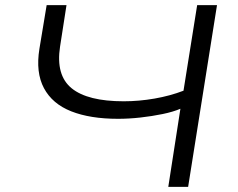

<svg xmlns="http://www.w3.org/2000/svg" viewBox="-20 -725 923 745"><path d="M633 0 680 -303Q652 -291 611 -282.5Q570 -274 525 -269Q480 -264 438 -264Q330 -264 256.5 -293Q183 -322 150.5 -383Q118 -444 133 -536L161 -705H238L213 -544Q196 -433 258 -382.5Q320 -332 460 -332Q519 -332 579.5 -342.5Q640 -353 692 -373L745 -705H822L710 0Z"/></svg>

Font: Nunito Sans 7pt Expanded Light
Style: Italic
Weight: 300
Width: 7
Italic angle: -9°
Designer: Vernon Adams
Foundry: Vernon Adams
Version: Version 3.101;gftools[0.9.27]